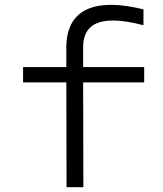

<svg xmlns="http://www.w3.org/2000/svg" viewBox="-20 -779 680 799"><path d="M580 -500H326V-583C326 -665 376 -727 577 -674V-740C324 -802 256 -700 256 -583V-500H76V-436H256L257 0H327L326 -436H580Z"/></svg>

Font: altertype_V2
Style: Regular
Weight: 400
Designer: Simon Renaud
Version: Version 2.001;Glyphs 3.1.2 (3151)